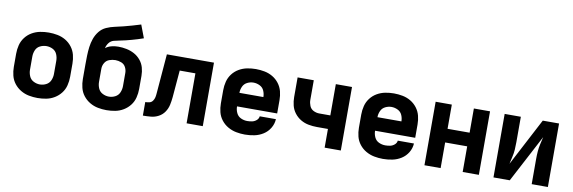

<svg xmlns="http://www.w3.org/2000/svg" viewBox="-53 -1153 4713 1578"><g transform="rotate(10 2304.0 -363.5)"><path d="M288 8Q325 8 361 1Q397 -6 428.5 -25Q460 -44 482.5 -73Q505 -102 514 -138Q523 -174 523 -210V-320Q523 -357 514 -392.5Q505 -428 482.5 -457.5Q460 -487 428.5 -505.5Q397 -524 361 -531Q325 -538 288 -538Q252 -538 216 -531Q180 -524 148 -505.5Q116 -487 93.5 -457.5Q71 -428 62 -392.5Q53 -357 53 -320V-210Q53 -174 62 -138Q71 -102 93.5 -73Q116 -44 148 -25Q180 -6 216 1Q252 8 288 8ZM288 -105Q261 -105 235.5 -118Q210 -131 199 -157Q188 -183 188 -210V-320Q188 -348 199 -374Q210 -400 235.5 -412.5Q261 -425 288 -425Q316 -425 341 -412.5Q366 -400 377 -374Q388 -348 388 -320V-210Q388 -183 377 -157Q366 -131 341 -118Q316 -105 288 -105Z M864 8Q901 8 937 1Q973 -6 1004.5 -25Q1036 -44 1058.5 -73Q1081 -102 1090 -138Q1099 -174 1099 -210V-320Q1099 -355 1089.5 -388.5Q1080 -422 1057.5 -449Q1035 -476 1004.5 -492.5Q974 -509 939.5 -516Q905 -523 871 -523Q842 -523 814 -516Q786 -509 764 -492Q769 -516 784.5 -536.5Q800 -557 824.5 -563.5Q849 -570 873.5 -574.5Q898 -579 922 -585Q946 -591 970 -597.5Q994 -604 1018 -611.5Q1042 -619 1065 -627L1024 -735Q989 -724 954 -714Q919 -704 884 -695Q849 -686 813 -678.5Q777 -671 743.5 -656Q710 -641 687 -612Q664 -583 652 -548.5Q640 -514 635.5 -478Q631 -442 630 -405.5Q629 -369 629 -333Q629 -331 629 -329Q629 -327 629 -325V-210Q629 -174 638 -138Q647 -102 669.5 -73Q692 -44 724 -25Q756 -6 792 1Q828 8 864 8ZM864 -105Q837 -105 811.5 -118Q786 -131 775 -157Q764 -183 764 -210V-320Q764 -346 777.5 -369Q791 -392 816 -401Q841 -410 866 -410Q891 -410 915.5 -400.5Q940 -391 952 -368Q964 -345 964 -320V-210Q964 -183 953 -157Q942 -131 917 -118Q892 -105 864 -105Z M1167 0Q1201 0 1234 -3Q1267 -6 1297 -22Q1327 -38 1346 -66Q1365 -94 1372 -126.5Q1379 -159 1382 -192L1401 -417H1532V0H1667V-530H1274L1247 -201Q1246 -184 1242.5 -167Q1239 -150 1228.5 -135.5Q1218 -121 1201 -117Q1184 -113 1167 -113Z M2019 8Q2059 8 2098 0Q2137 -8 2171 -29.5Q2205 -51 2226 -86Q2247 -121 2249 -161H2114Q2112 -141 2095.5 -127Q2079 -113 2059 -109Q2039 -105 2019 -105Q1991 -105 1965.5 -117Q1940 -129 1928 -155Q1916 -181 1916 -209H2251V-320Q2251 -357 2242 -392.5Q2233 -428 2210.5 -457.5Q2188 -487 2156.5 -505.5Q2125 -524 2089 -531Q2053 -538 2016 -538Q1980 -538 1944 -531Q1908 -524 1876 -505.5Q1844 -487 1821.5 -457.5Q1799 -428 1790 -392.5Q1781 -357 1781 -320V-210Q1781 -173 1790 -137.5Q1799 -102 1822 -72.5Q1845 -43 1877.5 -24.5Q1910 -6 1946 1Q1982 8 2019 8ZM2116 -322H1916Q1916 -349 1927.5 -374.5Q1939 -400 1964 -412.5Q1989 -425 2016 -425Q2043 -425 2068.5 -412.5Q2094 -400 2105 -374.5Q2116 -349 2116 -322Z M2684 0H2819V-530H2684V-269H2592Q2567 -269 2543.5 -280.5Q2520 -292 2510 -316.5Q2500 -341 2500 -366V-530H2365V-366Q2365 -331 2373.5 -296.5Q2382 -262 2404 -233.5Q2426 -205 2456.5 -187Q2487 -169 2522 -162.5Q2557 -156 2592 -156H2684Z M3171 8Q3211 8 3250 0Q3289 -8 3323 -29.5Q3357 -51 3378 -86Q3399 -121 3401 -161H3266Q3264 -141 3247.5 -127Q3231 -113 3211 -109Q3191 -105 3171 -105Q3143 -105 3117.5 -117Q3092 -129 3080 -155Q3068 -181 3068 -209H3403V-320Q3403 -357 3394 -392.5Q3385 -428 3362.5 -457.5Q3340 -487 3308.5 -505.5Q3277 -524 3241 -531Q3205 -538 3168 -538Q3132 -538 3096 -531Q3060 -524 3028 -505.5Q2996 -487 2973.5 -457.5Q2951 -428 2942 -392.5Q2933 -357 2933 -320V-210Q2933 -173 2942 -137.5Q2951 -102 2974 -72.5Q2997 -43 3029.5 -24.5Q3062 -6 3098 1Q3134 8 3171 8ZM3268 -322H3068Q3068 -349 3079.5 -374.5Q3091 -400 3116 -412.5Q3141 -425 3168 -425Q3195 -425 3220.5 -412.5Q3246 -400 3257 -374.5Q3268 -349 3268 -322Z M3517 0H3652V-214H3836V0H3971V-530H3836V-328H3652V-530H3517Z M4093 0H4229L4438 -397Q4431 -367 4424 -336.5Q4417 -306 4414.5 -274.5Q4412 -243 4412 -212V0H4547V-530H4411L4203 -133Q4209 -163 4216.5 -193.5Q4224 -224 4226 -255.5Q4228 -287 4228 -318V-530H4093Z"/></g></svg>

Font: Iosevka Sparkle Extrabold
Style: Regular
Weight: 800
Designer: Belleve Invis
Foundry: Belleve Invis
Version: Version 4.5.0; ttfautohint (v1.8.3)